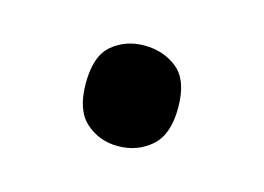

<svg xmlns="http://www.w3.org/2000/svg" viewBox="-37 -607 343 249"><g transform="rotate(15 134.0 -482.5)"><path d="M72 -483Q72 -520 90 -535Q108 -550 133 -550Q159 -550 177.5 -535Q196 -520 196 -483Q196 -447 177.5 -431Q159 -415 133 -415Q108 -415 90 -431Q72 -447 72 -483Z"/></g></svg>

Font: Noto IKEA Latin
Style: Regular
Weight: 400
Designer: Monotype Design Team
Foundry: Monotype Imaging Inc.
Version: Version 1.0